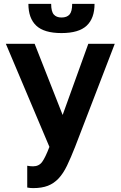

<svg xmlns="http://www.w3.org/2000/svg" viewBox="-20 -755 620 987"><path d="M150 212Q135 212 120 209V97Q135 100 150 100Q180 100 196.5 77.5Q213 55 234 0L10 -530H158L302 -164L434 -530H570L366 0Q344 56 324.5 96.5Q305 137 281 162.5Q257 188 226 200Q195 212 150 212ZM296 -585Q207 -585 166.5 -623Q126 -661 126 -735H243Q243 -696 256.5 -680.5Q270 -665 296 -665Q324 -665 337.5 -680.5Q351 -696 351 -735H466Q466 -661 425.5 -623Q385 -585 296 -585Z"/></svg>

Font: Golos Text DemiBold
Style: Regular
Weight: 600
Designer: A.Korolkova, Vitaly Kuzmin
Foundry: ParaType Ltd
Version: Version 2.002